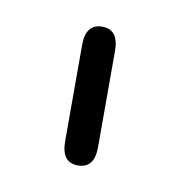

<svg xmlns="http://www.w3.org/2000/svg" viewBox="-40 -671 269 286"><g transform="rotate(10 94.5 -528.0)"><path d="M119.1 -455.1Q119.1 -422.9 94.2 -422.9Q69.3 -422.9 69.3 -455.1V-600.6Q69.3 -632.8 94.2 -632.8Q119.1 -632.8 119.1 -600.6Z"/></g></svg>

Font: Jura
Style: Book
Weight: 400
Version: Version 2.5